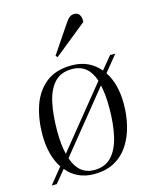

<svg xmlns="http://www.w3.org/2000/svg" viewBox="-116 -841 748 933"><g transform="rotate(-15 257.5 -374.5)"><path d="M27 14 91 -65Q47 -132 47 -235Q47 -313 69 -379Q91 -445 140.5 -485Q190 -525 271 -525Q359 -525 412 -461L465 -525H491L425 -444Q446 -413 457 -371.5Q468 -330 468 -279Q468 -222 455 -169.5Q442 -117 415 -75.5Q388 -34 345 -10Q302 14 241 14Q197 14 162.5 -2.5Q128 -19 104 -49L52 14ZM133 -117 378 -419Q364 -462 337 -484.5Q310 -507 267 -507Q211 -507 179 -472Q147 -437 134 -375.5Q121 -314 121 -234Q121 -165 133 -117ZM247 -5Q302 -5 334.5 -40Q367 -75 381 -137Q395 -199 395 -279Q395 -347 384 -394L140 -93Q169 -5 247 -5ZM299 -725Q312 -745 322.5 -754Q333 -763 348 -763Q366 -763 374.5 -749Q383 -735 381 -714L216 -581L208 -590Z"/></g></svg>

Font: Literata 72pt Light
Style: Italic
Weight: 300
Italic angle: -2°
Designer: Latin by Veronika Burian and Jose Scaglione. Greek by Irene Vlachou. Cyrillic by Vera Evstafieva
Foundry: TypeTogether
Version: Version 3.002